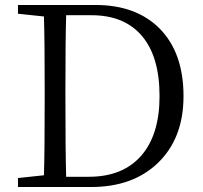

<svg xmlns="http://www.w3.org/2000/svg" viewBox="-20 -749 812 769"><path d="M52 0V-36L156 -47Q159 -142 159 -354V-390Q159 -587 156 -683L52 -694V-729H363Q525 -729 619 -635Q715 -538 715 -364Q715 -194 611 -95Q511 0 345 0ZM245 -41H336Q473 -41 547 -127Q619 -211 619 -364Q619 -522 548.5 -605Q478 -688 347 -688H245Q242 -592 242 -390V-354Q242 -140 245 -41Z"/></svg>

Font: GenRyuMin TW R
Style: Regular
Weight: 400
Version: Version 1.501;PS 1;hotconv 16.6.51;makeotf.lib2.5.65220